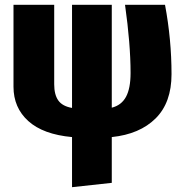

<svg xmlns="http://www.w3.org/2000/svg" viewBox="-20 -553 759 797"><path d="M444 16V206L279 224V16Q159 5 97.5 -50.5Q36 -106 36 -193V-533H205V-203Q205 -160 222 -136Q239 -112 279 -105V-533H444V-106Q484 -116 503 -151Q522 -186 522 -250Q522 -370 499 -533H665Q692 -389 692 -245Q692 -127 626 -61.5Q560 4 444 16Z"/></svg>

Font: Fira Sans Condensed ExtraBold
Style: Regular
Weight: 800
Width: 3
Designer: Carrois Corporate & Edenspiekermann AG
Foundry: Carrois Corporate GbR & Edenspiekermann AG
Version: Version 4.203